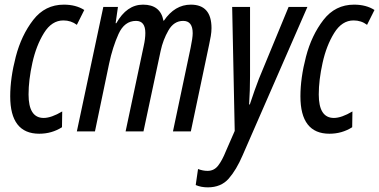

<svg xmlns="http://www.w3.org/2000/svg" viewBox="-20 -566 1633 827"><path d="M247 -18 248 -86Q201 -58 168 -58Q103 -58 103 -159Q103 -221 119.5 -295.5Q136 -370 169.5 -424Q203 -478 253 -478Q286 -478 311 -459L343 -523Q307 -546 255 -546Q174 -546 123 -480Q72 -414 48 -322Q24 -230 24 -151Q24 10 149 10Q203 10 247 -18Z M389 0 450 -292Q465 -363 490.5 -419.5Q516 -476 566 -476Q606 -476 606 -424Q606 -399 599 -368L521 0H598L672 -347Q682 -394 705.5 -435Q729 -476 769 -476Q810 -476 810 -423Q810 -403 801 -360L725 0H802L881 -375Q885 -393 888 -411Q891 -429 891 -445Q891 -546 802 -546Q733 -546 686 -477H684Q671 -546 596 -546Q526 -546 481 -466H478L488 -536H425L311 0Z M1025 103 1304 -536H1223L1095 -226Q1087 -205 1076.5 -176Q1066 -147 1056 -116H1053Q1055 -147 1056 -178Q1057 -209 1057 -239V-536H980L991 -2L953 85Q937 125 919.5 147.5Q902 170 874 170Q854 170 833 162L823 231Q846 241 875 241Q932 241 965 203.5Q998 166 1025 103Z M1497 -18 1498 -86Q1451 -58 1418 -58Q1353 -58 1353 -159Q1353 -221 1369.5 -295.5Q1386 -370 1419.5 -424Q1453 -478 1503 -478Q1536 -478 1561 -459L1593 -523Q1557 -546 1505 -546Q1424 -546 1373 -480Q1322 -414 1298 -322Q1274 -230 1274 -151Q1274 10 1399 10Q1453 10 1497 -18Z"/></svg>

Font: Noto Sans Display Condensed
Style: Italic
Weight: 400
Width: 3
Designer: Monotype Design team
Foundry: Monotype Imaging Inc.
Version: 1.000